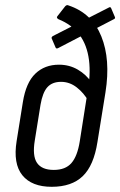

<svg xmlns="http://www.w3.org/2000/svg" viewBox="-20 -711 463 739"><path d="M179 8Q102 8 66 -36.5Q30 -81 44 -168L68 -318Q80 -393 116 -427.5Q152 -462 207 -462Q247 -462 279.5 -443Q312 -424 332 -394L321 -321Q303 -353 275.5 -374.5Q248 -396 215 -396Q181 -396 162.5 -375.5Q144 -355 136 -308L114 -171Q104 -111 122.5 -84Q141 -57 187 -57Q232 -57 255 -83.5Q278 -110 287 -167L315 -345Q330 -422 322.5 -480Q315 -538 286 -577Q257 -616 205 -637Q201 -639 199.5 -642.5Q198 -646 202 -650L231 -687Q234 -690 237 -691Q240 -692 244 -690Q334 -660 370 -571Q406 -482 386 -356L355 -164Q341 -74 298.5 -33Q256 8 179 8ZM204 -526Q197 -522 194 -528L179 -563Q177 -567 183 -572L399 -682Q405 -686 408 -679L422 -646Q425 -640 418 -637Z"/></svg>

Font: Sofia Sans Condensed
Style: Italic
Weight: 400
Italic angle: -9°
Designer: Botio Nikoltchev, Ani Petrova
Foundry: lettersoup
Version: Version 4.101